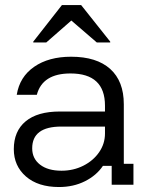

<svg xmlns="http://www.w3.org/2000/svg" viewBox="-20 -736 598 765"><path d="M215 9.2Q131.7 9.2 83.3 -32.9Q35 -75 35 -141.7Q35 -213.3 82.1 -252.5Q129.2 -291.7 218.3 -291.7H398.3V-315Q398.3 -443.3 260.8 -443.3Q149.2 -443.3 126.7 -358.3H46.7Q58.3 -430 116.3 -470Q174.2 -510 263.3 -510Q365 -510 419.2 -461.2Q473.3 -412.5 473.3 -320.8V-83.3H511.7V0H425V-75H390Q364.2 -36.7 318.3 -13.8Q272.5 9.2 215 9.2ZM225 -55.8Q272.5 -55.8 312.1 -75.8Q351.7 -95.8 375 -129.6Q398.3 -163.3 398.3 -204.2V-231.7H224.2Q108.3 -231.7 108.3 -145Q108.3 -104.2 139.6 -80Q170.8 -55.8 225 -55.8ZM112.5 -566.7V-570L226.7 -715.8H303.3L419.2 -570V-566.7H365.8L264.2 -654.2L164.2 -566.7Z"/></svg>

Font: Funnel Display Light
Style: Regular
Weight: 300
Designer: NORD ID, Kristian Moeller
Foundry: Dicotype
Version: Version 1.000